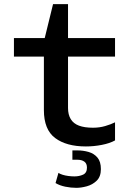

<svg xmlns="http://www.w3.org/2000/svg" viewBox="-20 -694 640 923"><path d="M393 10Q299 10 245 -30.5Q191 -71 191 -165V-422H47V-511H195L235 -674H307V-511H533V-422H307V-175Q307 -143 320 -121.5Q333 -100 359.5 -90Q386 -80 427 -80Q458 -80 485.5 -88Q513 -96 533 -106V-19Q508 -5 469.5 2.5Q431 10 393 10ZM347 209Q321 209 294 203.5Q267 198 247 186L261 137Q268 142 280.5 146Q293 150 308.5 152Q324 154 338 154Q361 154 379.5 145.5Q398 137 398 112Q398 92 385.5 83Q373 74 353 74H328V29H352Q380 29 406 36.5Q432 44 448.5 63.5Q465 83 465 119Q465 155 445 174.5Q425 194 397.5 201.5Q370 209 347 209Z"/></svg>

Font: Chivo Mono Medium Medium
Style: Regular
Weight: 500
Monospace: yes
Version: Version 1.008